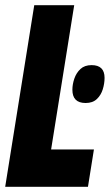

<svg xmlns="http://www.w3.org/2000/svg" viewBox="-34 -720 423 740"><path d="M-14 0 98 -700H252L163 -144H328L305 0ZM245 -374Q245 -395 252.5 -417Q260 -439 276 -454Q292 -469 319 -469Q369 -469 369 -420Q369 -398 362 -375.5Q355 -353 339 -338Q323 -323 296 -323Q245 -323 245 -374Z"/></svg>

Font: Georama Condensed ExtraBold
Style: Italic
Weight: 800
Width: 3
Italic angle: -9°
Designer: Jean-Baptiste Levee
Foundry: Production Type
Version: Version 1.000